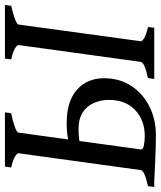

<svg xmlns="http://www.w3.org/2000/svg" viewBox="44 -700 662 791"><g transform="rotate(-90 375.5 -304.0)"><path d="M214.8 0H1.5L4.4 -25.9Q68.4 -39.6 70.8 -55.7L140.1 -559.1Q140.6 -564.9 126.5 -573.7Q112.3 -582.5 81.5 -589.4L85.4 -615.2H308.6L305.2 -589.4Q274.4 -583.5 250.2 -575Q226.1 -566.4 225.1 -559.1L155.8 -54.7Q155.3 -48.3 168.7 -40.3Q182.1 -32.2 217.8 -24.9ZM214.4 6.8Q192.4 6.8 159.9 5.9Q127.4 4.9 92.3 3.2Q57.1 1.5 27.8 0L145 -54.2Q157.2 -45.9 174.1 -42.5Q190.9 -39.1 210.4 -39.1Q276.4 -39.1 318.1 -78.6Q359.9 -118.2 359.9 -186Q359.9 -218.8 347.9 -247.6Q335.9 -276.4 309.1 -294.2Q282.2 -312 238.8 -312Q212.9 -312 186 -307.9Q159.2 -303.7 143.6 -300.3L144 -343.3Q168 -350.1 199.7 -355.5Q231.4 -360.8 264.6 -360.8Q354 -360.8 401.6 -318.6Q449.2 -276.4 449.2 -207Q449.2 -143.1 417.7 -95Q386.2 -46.9 333 -20Q279.8 6.8 214.4 6.8ZM657.2 0H446.3L449.7 -25.9Q514.2 -39.6 516.6 -55.7L585.9 -559.1Q586.4 -564.9 572 -573.7Q557.6 -582.5 526.9 -589.4L530.3 -615.2H751L747.6 -589.4Q716.8 -582.5 694.1 -574.2Q671.4 -565.9 670.4 -559.1L601.6 -55.7Q600.6 -49.8 615 -41.3Q629.4 -32.7 660.2 -25.9Z"/></g></svg>

Font: Gentium Book Plus
Style: Italic
Weight: 400
Italic angle: -8°
Designer: Victor Gaultney, Annie Olsen, Iska Routamaa, Becca Hirsbrunner
Foundry: SIL International
Version: Version 6.101